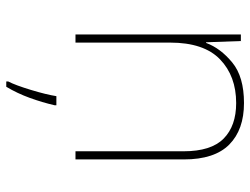

<svg xmlns="http://www.w3.org/2000/svg" viewBox="-113 -465 799 613"><g transform="rotate(90 286.5 -158.5)"><path d="M309 -538Q225 -538 179.5 -500.5Q134 -463 117 -417H115L111 -528H90V0H116V-302Q116 -410 169.5 -461.5Q223 -513 309 -513Q382 -513 422.5 -473Q463 -433 463 -345V0H489V-346Q489 -444 441.5 -491Q394 -538 309 -538ZM316 61H287Q282 93 267 142.5Q252 192 240 215V221H257Q278 186 292.5 146Q307 106 316 67Z"/></g></svg>

Font: Noto Sans UI Thin
Style: Regular
Weight: 250
Designer: Monotype Design Team
Foundry: Monotype Imaging Inc.
Version: Version 1.901